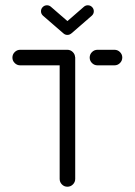

<svg xmlns="http://www.w3.org/2000/svg" viewBox="-20 -707 510 727"><path d="M264.8 -490.4V-29.6Q264.8 -17.4 256.1 -8.7Q247.4 0 235.2 0Q223 0 214.4 -8.7Q205.9 -17.4 205.9 -29.6V-490.4ZM27 -488.9Q27 -501.1 35.7 -509.8Q44.4 -518.5 56.7 -518.5H234.8Q247 -518.5 255.7 -509.8Q264.4 -501.1 264.4 -488.9Q264.4 -477 255.7 -468.3Q247 -459.6 234.8 -459.6H56.7Q44.4 -459.6 35.7 -468.3Q27 -477 27 -488.9ZM319.6 -488.9Q319.6 -501.1 328.3 -509.8Q337 -518.5 349.3 -518.5H413.3Q425.6 -518.5 434.3 -509.8Q443 -501.1 443 -489.3Q443 -477 434.3 -468.3Q425.6 -459.6 413.3 -459.6H349.3Q337 -459.6 328.3 -468.3Q319.6 -477 319.6 -488.9ZM135.2 -664.4Q135.2 -673.7 141.9 -680.4Q148.5 -687 157.8 -687Q166.3 -687 172.6 -681.5L250 -614.4Q257.8 -607.4 257.8 -597.4Q257.8 -588.1 251.1 -581.5Q244.4 -574.8 235.2 -574.8Q226.7 -574.8 220.4 -580.4L143 -647.4Q135.2 -654.4 135.2 -664.4ZM312.6 -687Q321.9 -687 328.5 -680.4Q335.2 -673.7 335.2 -664.4Q335.2 -654.4 327.4 -647.4L250.4 -580.4L220.7 -614.4L297.8 -681.5Q304.1 -687 312.6 -687Z"/></svg>

Font: 26F Galaxy Sans Medium
Style: Regular
Weight: 500
Designer: C₂₉H₂₅N₃O₅
Version: Version 1.100